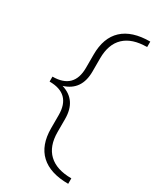

<svg xmlns="http://www.w3.org/2000/svg" viewBox="-209 -781 813 974"><g transform="rotate(30 197.5 -294.5)"><path d="M190 -433Q190 -323 95 -294Q190 -265 190 -155V-79Q190 4 235.5 47Q281 90 368 90V122Q262 122 207 71Q152 20 152 -79V-156Q152 -280 27 -280V-309Q152 -309 152 -433V-510Q152 -609 207 -660Q262 -711 368 -711V-679Q281 -679 235.5 -636Q190 -593 190 -510Z"/></g></svg>

Font: EauTestText Light
Style: Regular
Weight: 300
Designer: Christian Thalmann (Catharsis Fonts)
Version: Version 0.001;PS 000.001;hotconv 1.0.88;makeotf.lib2.5.64775